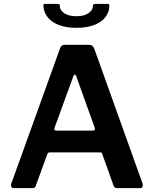

<svg xmlns="http://www.w3.org/2000/svg" viewBox="-20 -974 796 994"><path d="M50 0Q43 0 39 -7Q35 -14 39 -25L291 -724Q295 -734 300 -738Q305 -742 315 -742H440Q461 -742 468 -722L718 -24Q721 -16 718 -8Q715 0 707 0H586Q572 0 568 -13L510 -175Q509 -180 506.5 -182.5Q504 -185 498 -185H237Q228 -185 225 -176L165 -12Q164 -6 159.5 -3Q155 0 147 0H50ZM462 -298Q475 -298 470 -314L374 -581Q371 -588 367 -588Q363 -588 360 -580L263 -314Q257 -298 271 -298ZM376 -830Q320 -830 282 -845.5Q244 -861 225 -887Q206 -913 205 -942Q204 -949 206 -951.5Q208 -954 213 -954H272Q282 -954 286.5 -951.5Q291 -949 290 -943Q289 -922 312 -906Q335 -890 376 -890ZM376 -830V-890Q416 -890 438.5 -906Q461 -922 461 -943Q461 -949 465 -951.5Q469 -954 479 -954H538Q543 -954 544.5 -951.5Q546 -949 546 -942Q546 -913 527 -887Q508 -861 470 -845.5Q432 -830 376 -830Z"/></svg>

Font: Libre Franklin SemiBold
Style: Regular
Weight: 600
Designer: Pablo Impallari, Rodrigo Fuenzalida, Nhung Nguyen
Foundry: Impallari Type
Version: Version 3.000